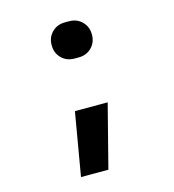

<svg xmlns="http://www.w3.org/2000/svg" viewBox="-107 -650 815 900"><g transform="rotate(-15 300.0 -200.0)"><path d="M290 -384.5Q251.9 -384.5 227.1 -409.3Q202.3 -434.2 202.3 -472.3Q202.3 -510.2 227.2 -535.1Q252.1 -560 290 -560H310Q347.9 -560 372.8 -535.1Q397.7 -510.2 397.7 -472.3Q397.7 -434.2 372.9 -409.3Q348.1 -384.5 310 -384.5ZM175.3 160 227.7 -146H386.7L308.2 160Z"/></g></svg>

Font: JetBrains Mono
Style: Regular
Weight: 400
Monospace: yes
Designer: Philipp Nurullin, Konstantin Bulenkov
Foundry: JetBrains
Version: Version 2.305